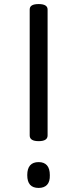

<svg xmlns="http://www.w3.org/2000/svg" viewBox="-20 -910 380 944"><path d="M170 -216Q126 -216 126 -244V-863Q126 -877 137 -883.5Q148 -890 170 -890Q214 -890 214 -863V-244Q214 -230 203 -223Q192 -216 170 -216ZM170 14Q142 14 128 -1.5Q114 -17 114 -49Q114 -81 128 -97Q142 -113 170 -113Q197 -113 211 -97Q225 -81 225 -49Q226 -17 211.5 -1.5Q197 14 170 14Z"/></svg>

Font: Playwrite GB S
Style: Regular
Weight: 400
Designer: Veronika Burian, José Scaglione
Foundry: TypeTogether
Version: Version 1.000